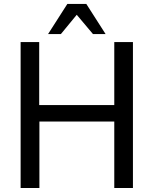

<svg xmlns="http://www.w3.org/2000/svg" viewBox="-20 -939 762 959"><path d="M316.4 -919.4H411.1L507.3 -769H444.3L363.3 -865.2L284.2 -769H220.2ZM550.8 -332H176.8V0H83V-729H175.8V-414.1H550.8V-729H644V0H550.8Z"/></svg>

Font: SolaimanLipi
Style: Normal
Weight: 400
Designer: Solaiman Karim
Foundry: Al Mamun Sumon
Version: Version 2.000